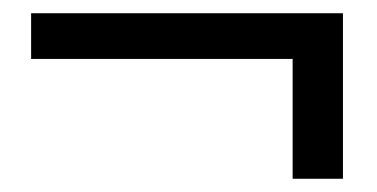

<svg xmlns="http://www.w3.org/2000/svg" viewBox="-20 -423 570 290"><path d="M498 -403V-153H422V-334H27V-403Z"/></svg>

Font: Source Serif Pro Semibold
Style: Regular
Weight: 600
Designer: Frank Grießhammer
Foundry: Adobe Systems Incorporated
Version: Version 1.014;PS Version 1.0;hotconv 1.0.73;makeotf.lib2.5.5